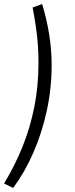

<svg xmlns="http://www.w3.org/2000/svg" viewBox="-51 -737 369 948"><path d="M14 191 -31 169Q22 82 60 -12Q98 -106 118.5 -209.5Q139 -313 139 -426Q139 -470 136 -514.5Q133 -559 126 -606Q119 -653 110 -700L157 -717Q180 -642 192 -566Q204 -490 204 -416Q204 -300 180 -190Q156 -80 113.5 17Q71 114 14 191Z"/></svg>

Font: Nunito Sans 12pt ExtraLight 12pt Light
Style: Italic
Weight: 300
Italic angle: -9°
Version: Version 3.101;gftools[0.9.27]